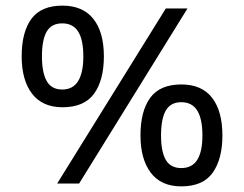

<svg xmlns="http://www.w3.org/2000/svg" viewBox="-20 -652 868 682"><path d="M569 -622H646L261 0H183ZM202 -271Q131 -271 94 -319Q57 -367 57 -452Q57 -538 91.5 -585Q126 -632 202 -632Q274 -632 311.5 -585Q349 -538 349 -452Q349 -367 314 -319Q279 -271 202 -271ZM201 -334Q239 -334 257.5 -364Q276 -394 276 -452Q276 -511 257.5 -540Q239 -569 201 -569Q163 -569 146 -540Q129 -511 129 -452Q129 -394 146 -364Q163 -334 201 -334ZM624 10Q552 10 515.5 -38.5Q479 -87 479 -171Q479 -257 513.5 -304.5Q548 -352 624 -352Q697 -352 733.5 -304.5Q770 -257 770 -171Q770 -87 735.5 -38.5Q701 10 624 10ZM624 -55Q662 -55 680.5 -84Q699 -113 699 -171Q699 -230 680.5 -259.5Q662 -289 624 -289Q586 -289 569 -259.5Q552 -230 552 -171Q552 -113 569 -84Q586 -55 624 -55Z"/></svg>

Font: hexloriya05
Style: Book
Weight: 400
Designer: Jelle Bosma - Monotype Design Team
Foundry: Monotype Imaging Inc.
Version: Version 2.003